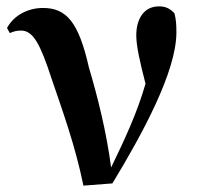

<svg xmlns="http://www.w3.org/2000/svg" viewBox="-20 -573 623 603"><path d="M242 10 333 3C427 -152 534 -348 534 -471C534 -496 533 -511 528 -531C514 -546 501 -553 479 -553C433 -553 408 -515 408 -462C408 -429 419 -380 437 -310C411 -220 375 -142 329 -47C314 -161 286 -271 259 -362C227 -503 189 -548 115 -548C69 -548 24 -526 2 -485L11 -469C21 -474 32 -477 46 -477C84 -477 106 -436 142 -326C176 -226 216 -117 242 10Z"/></svg>

Font: Noto Serif CJK KR
Style: Bold
Weight: 700
Designer: Ryoko NISHIZUKA 西塚涼子 (kana & ideographs); Frank Grießhammer (Latin, Greek & Cyrillic); Wenlong ZHANG 张文龙 (bopomofo); San
Foundry: Adobe
Version: Version 2.001;hotconv 1.1.0;makeotfexe 2.6.0